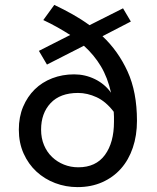

<svg xmlns="http://www.w3.org/2000/svg" viewBox="-20 -753 640 785"><path d="M297 12Q249 12 205.5 -4.5Q162 -21 129 -51.5Q96 -82 76.5 -125.5Q57 -169 57 -223Q57 -275 74.5 -316.5Q92 -358 122 -387.5Q152 -417 193.5 -433Q235 -449 283 -449Q328 -449 368 -429.5Q408 -410 434 -374Q420 -436 392.5 -482Q365 -528 323 -566L172 -489L139 -545L267 -610Q242 -626 214.5 -641.5Q187 -657 157 -671L202 -733Q240 -715 276.5 -694.5Q313 -674 346 -650L483 -719L515 -665L399 -605Q463 -545 501.5 -461Q540 -377 540 -259Q540 -199 523 -149Q506 -99 474.5 -63.5Q443 -28 398 -8Q353 12 297 12ZM300 -69Q372 -69 409 -119.5Q446 -170 446 -255Q446 -266 446 -276Q446 -286 445 -296Q413 -338 375 -355.5Q337 -373 299 -373Q226 -373 187 -331.5Q148 -290 148 -223Q148 -188 160 -159.5Q172 -131 193 -111Q214 -91 241.5 -80Q269 -69 300 -69Z"/></svg>

Font: Source Code Pro Medium
Style: Regular
Weight: 500
Monospace: yes
Designer: Paul D. Hunt, Teo Tuominen
Foundry: Adobe Systems Incorporated
Version: Version 2.030;PS 1.000;hotconv 16.6.51;makeotf.lib2.5.65220